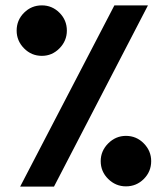

<svg xmlns="http://www.w3.org/2000/svg" viewBox="-20 -683 625 715"><path d="M55 12 406 -663H531L181 12ZM449 11Q411 11 383 -16.5Q355 -44 355 -83Q355 -121 383 -149Q411 -177 449 -177Q488 -177 515.5 -149Q543 -121 543 -83Q543 -44 515.5 -16.5Q488 11 449 11ZM136 -475Q97 -475 69.5 -503Q42 -531 42 -569Q42 -608 69.5 -635.5Q97 -663 136 -663Q174 -663 201.5 -635.5Q229 -608 229 -569Q229 -531 201.5 -503Q174 -475 136 -475Z"/></svg>

Font: Mada ExtraBold
Style: Regular
Weight: 800
Designer: Khaled Hosny
Version: Version 1.5